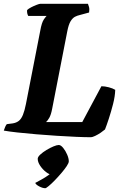

<svg xmlns="http://www.w3.org/2000/svg" viewBox="-31 -724 642 1013"><path d="M449 0Q418 0 371 -2Q324 -4 269.5 -7.5Q215 -11 161 -15.5Q107 -20 61.5 -25Q16 -30 -11 -35Q-8 -45 -3.5 -55Q1 -65 5 -69L36 -73Q55 -76 68 -86Q81 -96 90 -118Q99 -140 106 -176L181 -560Q189 -606 201 -622.5Q213 -639 215 -640H118Q115 -645 113 -653Q111 -661 112 -671Q119 -678 133.5 -685.5Q148 -693 162.5 -698.5Q177 -704 182 -704H433Q435 -699 438.5 -687.5Q442 -676 439 -658L391 -645Q377 -642 364.5 -635.5Q352 -629 341.5 -612Q331 -595 324 -559L244 -149Q238 -118 229 -102.5Q220 -87 212 -80H403L504 -269Q522 -269 543 -263.5Q564 -258 577 -250Q576 -216 565.5 -175Q555 -134 543 -97.5Q531 -61 523 -41Q515 -34 500.5 -24Q486 -14 471 -7Q456 0 449 0ZM208 269Q194 269 176 259.5Q158 250 155 241Q172 232 190 222Q208 212 224 200.5Q240 189 249 177L241 197Q229 197 211.5 183.5Q194 170 181 150.5Q168 131 168 114Q168 104 181.5 91.5Q195 79 214 67.5Q233 56 251 48.5Q269 41 279 41Q290 41 302.5 56.5Q315 72 323.5 92Q332 112 332 127Q332 136 321 152.5Q310 169 292.5 189.5Q275 210 257.5 228Q240 246 226 257.5Q212 269 208 269Z"/></svg>

Font: Texturina 12pt ExtraBold
Style: Italic
Weight: 800
Italic angle: -11°
Designer: Guillermo Torres Carreño
Foundry: Omnibus-Type
Version: Version 1.002